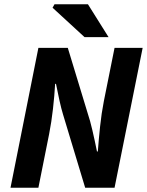

<svg xmlns="http://www.w3.org/2000/svg" viewBox="-20 -875 685 895"><path d="M29 0 159 -652H296L400 -310Q405 -292 410.5 -268.5Q416 -245 421.5 -219.5Q427 -194 432 -169H436Q440 -223 446.5 -285Q453 -347 464 -403L514 -652H645L514 0H377L274 -341Q266 -367 257.5 -405Q249 -443 241 -484H237Q234 -430 227 -368Q220 -306 209 -250L159 0ZM374 -702 225 -839 234 -855H390L486 -702Z"/></svg>

Font: Source Sans 3 ExtraLight
Style: Bold Italic
Weight: 700
Italic angle: -11°
Version: Version 3.052;hotconv 1.1.0;makeotfexe 2.6.0